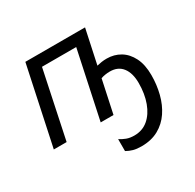

<svg xmlns="http://www.w3.org/2000/svg" viewBox="-168 -717 1157 1142"><g transform="rotate(-30 411.0 -145.5)"><path d="M490 245Q457 245 434 238.5Q411 232 390 220V138Q410 151 432.5 159.5Q455 168 485 168Q541 168 580.5 134.5Q620 101 641.5 42.5Q663 -16 663 -90Q663 -158 633.5 -196.5Q604 -235 548 -235Q532 -235 516 -232.5Q500 -230 486 -225L438 0H350L448 -461H213L116 0H28L142 -536H552L502 -302Q518 -306 534.5 -308.5Q551 -311 570 -311Q621 -311 662 -286.5Q703 -262 727.5 -213.5Q752 -165 752 -93Q752 -27 736.5 34Q721 95 689 142.5Q657 190 607.5 217.5Q558 245 490 245Z"/></g></svg>

Font: Manna Sans
Style: Italic
Weight: 400
Italic angle: -12°
Designer: Monotype Design Team
Foundry: Monotype Imaging Inc.
Version: Version 2.001.1; ttfautohint (v1.8.2)